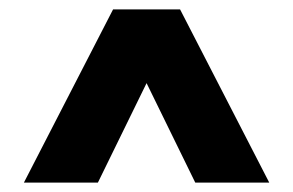

<svg xmlns="http://www.w3.org/2000/svg" viewBox="-20 -760 626 410"><path d="M555 -370H397L293 -582.5L189 -370H31L221.5 -740H364.5Z"/></svg>

Font: Encode Sans Condensed ExtraBold
Style: Regular
Weight: 800
Width: 3
Designer: Multiple Designers
Foundry: Impallari Type
Version: Version 2.000